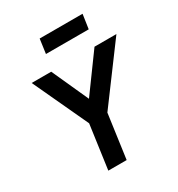

<svg xmlns="http://www.w3.org/2000/svg" viewBox="-222 -1111 1159 1252"><g transform="rotate(-30 357.5 -485.0)"><path d="M224 0H362L408 -331L715 -745H550L349 -469L224 -745H77L270 -330ZM252 -862H574L590 -970H267Z"/></g></svg>

Font: Mluvka Bold
Style: Italic
Weight: 700
Italic angle: -8°
Designer: Modified by Jiří Krblich, Original typeface by Gumpita Rahayu
Foundry: Gumpita Rahayu & Jiří Krblich
Version: Version 2.000;Glyphs 3.1.1 (3134)